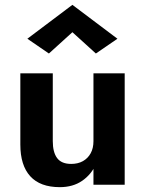

<svg xmlns="http://www.w3.org/2000/svg" viewBox="-20 -763 599 793"><path d="M366 0H495V-460H366ZM198 -180V-460H64V-166Q64 -80 105 -35Q146 10 227 10Q281 10 319 -16Q357 -42 377 -86Q397 -130 397 -184L366 -180Q366 -151 354.5 -130Q343 -109 322.5 -97.5Q302 -86 274 -86Q234 -86 216 -110Q198 -134 198 -180ZM279 -630 376 -542 465 -603 279 -743 93 -603 182 -542Z"/></svg>

Font: Jost SemiBold
Style: Regular
Weight: 600
Version: Version 3.710